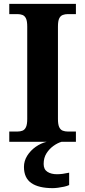

<svg xmlns="http://www.w3.org/2000/svg" viewBox="-20 -734 441 994"><path d="M28 0V-53H70Q85 -53 96.5 -57.5Q108 -62 114.5 -76Q121 -90 121 -118V-596Q121 -625 114.5 -638.5Q108 -652 96.5 -656.5Q85 -661 70 -661H28V-714H373V-661H331Q317 -661 305 -656.5Q293 -652 286.5 -638.5Q280 -625 280 -596V-118Q280 -90 286.5 -76Q293 -62 305 -57.5Q317 -53 331 -53H373V0ZM253 240Q180 240 142 213.5Q104 187 104 130Q104 99 121 72Q138 45 165 26Q192 7 222 0H299Q278 6 256.5 21.5Q235 37 220.5 60Q206 83 206 115Q206 143 225.5 155.5Q245 168 275 168Q289 168 304.5 166Q320 164 338 160V224Q328 229 312 232.5Q296 236 280 238Q264 240 253 240Z"/></svg>

Font: Noto Serif Tamil
Style: Bold
Weight: 700
Designer: Indian Type Foundry, Tom Grace, and the Monotype Design Team
Foundry: Monotype Imaging Inc.
Version: Version 2.003